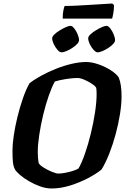

<svg xmlns="http://www.w3.org/2000/svg" viewBox="-20 -1073 717 1093"><path d="M274 0Q242 0 208.5 -12Q175 -24 145 -41.5Q115 -59 93.5 -77.5Q72 -96 65 -109Q56 -126 53.5 -150.5Q51 -175 51 -217Q51 -252 58.5 -302.5Q66 -353 79.5 -408Q93 -463 110.5 -513.5Q128 -564 148 -599Q176 -621 215.5 -642.5Q255 -664 299 -681.5Q343 -699 387.5 -709.5Q432 -720 471 -720Q503 -720 541.5 -706.5Q580 -693 611.5 -672.5Q643 -652 656 -632Q672 -593 672 -525Q672 -479 663 -423Q654 -367 638.5 -309.5Q623 -252 602.5 -199.5Q582 -147 558 -108Q529 -84 481.5 -59Q434 -34 379.5 -17Q325 0 274 0ZM312 -85Q328 -85 350 -89Q372 -93 393 -99.5Q414 -106 427 -114Q445 -145 463.5 -198Q482 -251 497 -312.5Q512 -374 521 -433.5Q530 -493 530 -537Q530 -558 528 -572Q524 -582 504 -595.5Q484 -609 460.5 -619Q437 -629 421 -629Q393 -629 355 -623Q317 -617 292 -609Q275 -578 257.5 -528Q240 -478 226 -420Q212 -362 203.5 -305.5Q195 -249 195 -207Q195 -173 200 -145Q206 -133 228.5 -119Q251 -105 275.5 -95Q300 -85 312 -85ZM535 -775Q526 -775 513 -789Q500 -803 491 -822Q482 -841 482 -855Q482 -865 494.5 -877Q507 -889 525 -900Q543 -911 560 -918.5Q577 -926 586 -926Q596 -926 607.5 -911.5Q619 -897 627 -877.5Q635 -858 635 -844Q635 -834 623.5 -822Q612 -810 595 -799Q578 -788 561.5 -781.5Q545 -775 535 -775ZM330 -775Q320 -775 307.5 -789Q295 -803 286 -822Q277 -841 277 -855Q277 -865 289.5 -877Q302 -889 320 -900Q338 -911 355 -918.5Q372 -926 381 -926Q391 -926 402.5 -911.5Q414 -897 422 -877.5Q430 -858 430 -844Q430 -834 418.5 -822Q407 -810 390 -799Q373 -788 356.5 -781.5Q340 -775 330 -775ZM337 -967Q337 -996 341 -1014.5Q345 -1033 348 -1039Q378 -1039 417 -1041Q456 -1043 496 -1045.5Q536 -1048 569 -1050Q602 -1052 619 -1053L629 -1044Q629 -1019 625 -997Q621 -975 618 -967Z"/></svg>

Font: Texturina 72pt 72pt ExtraBold
Style: Italic
Weight: 800
Italic angle: -11°
Designer: Guillermo Torres Carreño
Foundry: Omnibus-Type
Version: Version 1.002; ttfautohint (v1.8.3)